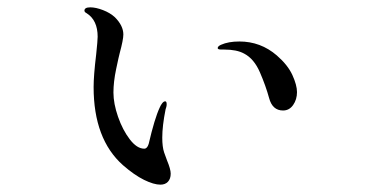

<svg xmlns="http://www.w3.org/2000/svg" viewBox="-20 -487 1040 523"><path d="M315 -37Q235 -108 235 -250Q235 -281 242 -339Q246 -377 246 -387Q246 -432 216 -451Q210 -454 210 -458Q210 -467 226 -467Q241 -467 260.5 -459.5Q280 -452 293 -440Q316 -417 316 -393Q316 -379 306 -342Q304 -335 296.5 -299.5Q289 -264 289 -235Q289 -205 301.5 -169Q314 -133 333.5 -107.5Q353 -82 373 -82Q381 -82 385 -95Q401 -164 415 -194Q418 -201 422 -206Q426 -211 430 -211Q434 -211 434 -203Q434 -199 433 -195.5Q432 -192 431 -189Q422 -144 422 -112Q422 -87 427 -72L435 -50Q445 -26 445 -14Q445 0 437.5 8Q430 16 417 16Q399 16 372.5 3Q346 -10 315 -37ZM713 -220Q704 -253 688 -290Q672 -327 645 -341Q625 -352 591 -352H583Q573 -352 573 -356Q573 -361 582 -365Q602 -374 632 -374Q690 -374 734 -336Q764 -310 776.5 -282.5Q789 -255 789 -236Q789 -216 778.5 -201Q768 -186 751 -186Q722 -186 713 -220Z"/></svg>

Font: Shippori Mincho Medium
Style: Regular
Weight: 500
Designer: FONTDASU
Foundry: FONTDASU / Google Inc. / but / Adobe
Version: Version 3.110; ttfautohint (v1.8.3)